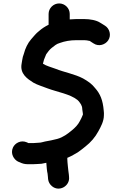

<svg xmlns="http://www.w3.org/2000/svg" viewBox="-20 -830 709 1118"><path d="M263 -749V-686C241.1 -675.1 224 -663.9 207 -649C190.6 -636.7 174.5 -616.5 161 -601C142.3 -579.9 126.6 -547.5 119 -517L113 -499C110 -486 108.2 -473.1 106 -460C94.5 -399.8 139.8 -370.8 174 -349C198.5 -334.7 229.6 -326.4 258 -315C313.4 -294.2 387.8 -282.6 431 -248L439 -240C447.6 -227.9 459 -216.5 459 -194C460.3 -187.3 461.3 -180.3 462 -173C462 -169.7 462.3 -166.7 463 -164C462.3 -163.3 462 -162.3 462 -161C457.5 -149 450.9 -135.6 445 -125C433.9 -102.8 416.5 -85.8 398.5 -71C374.2 -51 347.6 -30.4 313 -21C288.7 -15.4 268 -9.7 242 -6C229.7 -3.4 218.8 1 206 1C201.3 1.7 196.3 2 191 2C186.3 2.7 181.3 3 176 3H145L137 -1C100.5 -16.9 66.8 4.2 55.5 29C39 65.2 61.4 99.2 85 111L95 115C109.7 122.3 124.3 126 139 126H176C183.3 126 190.7 125.7 198 125C215.5 125 228.1 123.2 244 119C245.3 119 247.3 118.7 250 118V122C251 137.8 253.6 169 257 181C257 185.7 257.7 192 259 200L260 213C262 229.7 269.7 243.5 283 254.5C325.5 289.6 388.3 252.7 382 200L381 187C380.3 177.7 379.3 170 378 164C378 158.4 373 125.4 373 115C372.3 107 372 101 372 97V89C374.7 87.7 377 86.7 379 86C398.8 77.5 414.9 67.3 433 57C449.3 46.1 462.1 35 477.5 23C508.3 -1.1 534.2 -30.8 553 -66C566.3 -90.7 585 -123.1 585 -159C585.7 -167 585.3 -176 584 -186C579 -246.1 564 -283.5 533 -318C514.6 -342 491.4 -357.3 464 -373C415 -398.9 355.5 -408.6 302 -430C278.2 -438.9 249 -446.3 230 -459C232.4 -466.2 234.1 -473.6 236 -482L240 -492C242.7 -498 245.7 -505.3 249 -514C256.7 -525.5 269.6 -542.4 281 -551C297.3 -562.9 306.7 -573.9 329 -580C356.5 -590 388 -596 424 -596H471C483 -596 488.5 -594.3 500 -592H502C505.3 -590 509.3 -587.3 514 -584L525 -577C556.1 -556.3 593.7 -570.5 610 -595C630.5 -625.7 616.8 -664.6 592 -680L581 -687C573.7 -691.7 567.7 -695.3 563 -698C541.7 -712.2 504.7 -719 470 -719H424C410.4 -719 397.2 -717 386 -717V-749C386 -782.3 358 -810 324.5 -810C291 -810 263 -782.3 263 -749Z"/></svg>

Font: Smoothie
Style: Regular
Weight: 400
Foundry: Cannot Into Space Fonts
Version: Version 0.8